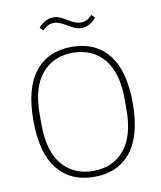

<svg xmlns="http://www.w3.org/2000/svg" viewBox="-96 -962 878 1050"><g transform="rotate(-10 343.0 -437.0)"><path d="M343 12Q212 12 139.5 -78.5Q67 -169 67 -349Q67 -529 139.5 -619.5Q212 -710 343 -710Q474 -710 546.5 -619.5Q619 -529 619 -349Q619 -169 546.5 -78.5Q474 12 343 12ZM343 -21Q452 -21 515.5 -97Q579 -173 579 -319V-379Q579 -525 515.5 -601Q452 -677 343 -677Q234 -677 170.5 -601Q107 -525 107 -379V-319Q107 -173 170.5 -97Q234 -21 343 -21ZM414 -802Q395 -802 377.5 -809.5Q360 -817 337 -831Q314 -845 299 -850.5Q284 -856 270 -856Q252 -856 237 -848.5Q222 -841 206 -825L189 -843Q206 -863 226.5 -874.5Q247 -886 272 -886Q291 -886 308.5 -878.5Q326 -871 349 -857Q372 -843 387 -837.5Q402 -832 416 -832Q434 -832 449 -839.5Q464 -847 480 -863L497 -845Q480 -825 459.5 -813.5Q439 -802 414 -802Z"/></g></svg>

Font: IBM Plex Sans Thai ExtraLight
Style: Regular
Weight: 200
Designer: Mike Abbink, Paul van der Laan, Pieter van Rosmalen, Ben Mitchell, Mark Frömberg
Foundry: Bold Monday
Version: Version 1.1